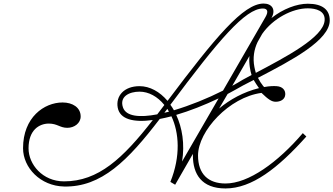

<svg xmlns="http://www.w3.org/2000/svg" viewBox="-20 -1042 1880 1083"><path d="M341 10C552 15 702 -137 881 -371C902 -375 924 -380 947 -386C990 -294 1000 -162 941 -16L968 0L1068 -174V-165C1068 -60 1117 21 1252 21C1400 21 1547 -92 1708 -272L1688 -291C1547 -126 1382 -7 1252 -7C1155 -7 1097 -60 1097 -165C1097 -303 1273 -494 1455 -518C1493 -481 1513 -468 1535 -468C1561 -468 1587 -480 1589 -508C1591 -533 1574 -554 1540 -556C1524 -557 1502 -557 1470 -551C1468 -553 1467 -555 1465 -556C1453 -571 1443 -587 1435 -603C1626 -702 1840 -815 1840 -927C1840 -988 1798 -1021 1716 -1021C1654 -1021 1576 -992 1511 -940C1538 -988 1514 -1022 1467 -1022C1353 -1022 1195 -832 925 -473C881 -525 825 -556 767 -556C680 -556 632 -501 644 -435C656 -369 733 -350 842 -365C673 -148 535 -19 341 -19C220 -19 141 -115 141 -205C141 -309 201 -344 254 -345C305 -345 317 -321 360 -321C399 -321 435 -347 435 -385C435 -436 389 -464 333 -464C229 -464 110 -380 110 -206C110 -96 208 7 341 10ZM674 -435C652 -498 710 -525 767 -525C818 -525 868 -498 907 -450C906 -449 906 -448 905 -447L867 -397C768 -378 692 -385 674 -435ZM907 -406C913 -413 918 -420 924 -428C927 -423 930 -418 933 -412C925 -410 916 -408 907 -406ZM941 -451C1213 -816 1364 -994 1463 -994C1487 -994 1497 -979 1477 -945L1238 -531C1151 -487 1052 -447 961 -420C955 -431 948 -442 941 -451ZM974 -394C1049 -416 1131 -448 1213 -487L1007 -131C1023 -229 1008 -321 974 -394ZM1216 -430 1264 -512C1293 -528 1322 -543 1351 -560L1411 -591C1419 -576 1429 -563 1438 -549L1441 -545C1353 -523 1277 -481 1216 -430ZM1290 -558 1387 -726C1385 -706 1386 -685 1389 -664C1391 -647 1395 -632 1399 -619L1349 -592C1331 -581 1311 -569 1290 -558ZM1415 -664C1405 -715 1413 -763 1433 -805L1459 -851C1520 -938 1629 -995 1716 -995C1762 -995 1816 -981 1811 -926C1803 -831 1597 -723 1423 -631C1420 -642 1417 -653 1415 -664Z"/></svg>

Font: Louise
Style: Regular
Weight: 400
Designer: Ange Degheest & Luna Delabre & Camille Depalle
Foundry: Velvetyne Type Foundry
Version: Version 1.000;FEAKit 1.0